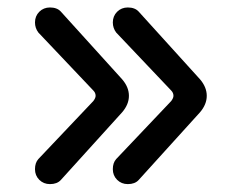

<svg xmlns="http://www.w3.org/2000/svg" viewBox="-20 -499 611 501"><path d="M71.3 -57.6Q71.3 -74.2 80.1 -84L223.6 -235.4Q229.5 -243.2 229.5 -249Q229.5 -256.8 223.6 -262.7L80.1 -414.1Q71.3 -425.8 71.3 -440.4Q71.3 -457 82.5 -468.3Q93.8 -479.5 110.4 -479.5Q128.9 -479.5 138.7 -468.8L298.8 -292Q316.4 -271.5 316.4 -249Q316.4 -226.6 298.8 -206.1L138.7 -29.3Q128.9 -18.6 110.4 -18.6Q93.8 -18.6 82.5 -29.8Q71.3 -41 71.3 -57.6ZM274.4 -57.6Q274.4 -74.2 283.2 -84L426.8 -235.4Q432.6 -243.2 432.6 -249Q432.6 -256.8 426.8 -262.7L283.2 -414.1Q274.4 -425.8 274.4 -440.4Q274.4 -457 285.6 -468.3Q296.9 -479.5 313.5 -479.5Q332 -479.5 341.8 -468.8L502 -292Q519.5 -271.5 519.5 -249Q519.5 -226.6 502 -206.1L341.8 -29.3Q332 -18.6 313.5 -18.6Q296.9 -18.6 285.6 -29.8Q274.4 -41 274.4 -57.6Z"/></svg>

Font: jf-openhuninn-1.1
Style: Regular
Weight: 400
Designer: [Kosugi Maru]
      Designed by Motoya company      

      [Varela Round]
      Joe Prince(Latin component); Avraham Co
Foundry: justfont CO.,LTD.
Version: 1.1